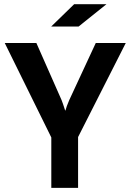

<svg xmlns="http://www.w3.org/2000/svg" viewBox="-20 -908 629 928"><path d="M338.4 -887.7H494.6L359.9 -779.8H227.5ZM228 -243.7 2.9 -700.2H155.8L277.8 -423.8Q283.2 -410.6 294.9 -374H296.4Q300.8 -392.1 314.5 -423.8L442.9 -700.2H587.9L357.4 -245.6V0H228Z"/></svg>

Font: Selawik Semibold
Style: Regular
Weight: 600
Designer: Aaron Bell
Foundry: Microsoft Corporation
Version: Version 1.01